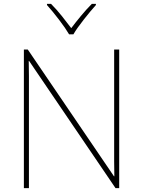

<svg xmlns="http://www.w3.org/2000/svg" viewBox="-20 -969 738 989"><path d="M594 0V-714H568V-211Q568 -176 568 -137Q568 -98 569 -61H567L123 -714H103V0H129V-502Q129 -542 129 -577Q129 -612 128 -655H130L575 0ZM474 -949H453Q425 -921 396.5 -886.5Q368 -852 347 -824Q326 -852 298.5 -886.5Q271 -921 243 -949H222V-943Q250 -912 284 -867.5Q318 -823 336 -792H358Q376 -823 411 -867.5Q446 -912 474 -943Z"/></svg>

Font: Noto Sans UI Thin
Style: Regular
Weight: 250
Designer: Monotype Design Team
Foundry: Monotype Imaging Inc.
Version: Version 1.901